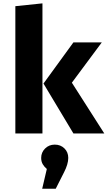

<svg xmlns="http://www.w3.org/2000/svg" viewBox="-20 -798 655 1148"><path d="M233.8 -777.9V0H71.8V-761ZM588.7 -544.6 409.7 -303.6 603.6 0H419L240 -298.5L419 -544.6ZM307.7 66.7Q342.1 66.7 365.1 89.2Q388.2 111.8 388.2 146.2Q388.2 164.6 381.8 186.2Q375.4 207.7 363.6 230.8L313.3 330.3H232.3L260 212.3Q245.6 200.5 235.9 184.4Q226.2 168.2 226.2 146.2Q226.2 113.3 249.5 90Q272.8 66.7 307.7 66.7Z"/></svg>

Font: Fira Code
Style: Bold
Weight: 700
Monospace: yes
Designer: Carrois Corporate, Edenspiekermann AG, Nikita Prokopov
Foundry: Carrois Corporate, Edenspiekermann AG, Nikita Prokopov
Version: Version 6.000; ttfautohint (v1.8.2) -l 8 -r 50 -G 200 -x 14 